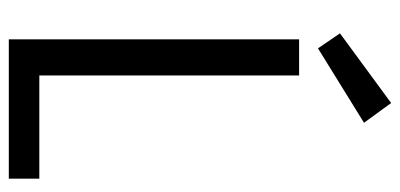

<svg xmlns="http://www.w3.org/2000/svg" viewBox="-256 -652 908 436"><g transform="rotate(90 198.0 -434.0)"><path d="M385.7 0V-69.3H151.4V-659.2H69.3V0ZM258.8 -806.6 213.9 -868.2 55.7 -752 89.8 -702.1Z"/></g></svg>

Font: Yaldevi Colombo Medium
Style: Regular
Weight: 500
Designer: Sol Matas, Denzil Rajitha, Kosala Senevirathne and Pathum Egodawatta
Foundry: Mooniak
Version: Version 1.020 ; ttfautohint (v1.6)